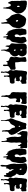

<svg xmlns="http://www.w3.org/2000/svg" viewBox="3588 -4388 1230 8445"><g transform="rotate(90 4202.5 -166.0)"><path d="M238 -395Q234 -385 233 -366.5Q232 -348 235.5 -331.5Q239 -315 247.5 -305.5Q256 -296 272 -305Q276 -307 277 -308L280 -313Q285 -319 287 -330Q289 -341 289 -353.5Q289 -366 286 -379Q283 -392 279 -402Q271 -420 260 -422Q249 -424 238 -395ZM18 -352Q20 -373 22 -392.5Q24 -412 21 -435Q19 -455 13.5 -472.5Q8 -490 8 -510Q8 -531 9 -553Q10 -575 8 -595Q7 -611 5.5 -629Q4 -647 6.5 -664.5Q9 -682 16 -697.5Q23 -713 38 -724Q52 -734 72.5 -733.5Q93 -733 110 -732Q128 -731 147.5 -734Q167 -737 184 -732Q192 -730 198.5 -726.5Q205 -723 213 -721Q223 -719 232.5 -720Q242 -721 252 -721Q269 -721 288 -711.5Q307 -702 325 -697Q334 -695 342.5 -694Q351 -693 360 -690Q375 -685 389 -676Q403 -667 416 -656Q425 -648 433 -639.5Q441 -631 450 -623Q474 -603 491.5 -586Q509 -569 525 -542Q554 -493 566 -439Q574 -401 573 -363.5Q572 -326 562 -286Q557 -265 548.5 -248Q540 -231 529 -213Q524 -206 520 -200.5Q516 -195 510 -188Q504 -180 501 -172.5Q498 -165 494 -156Q486 -137 473 -117.5Q460 -98 446 -83Q438 -74 429 -66.5Q420 -59 413 -49Q408 -41 403.5 -30Q399 -19 395 -9Q394 -7 393 -4.5Q392 -2 391 0Q386 14 381 29Q376 44 372 58Q367 77 368 95.5Q369 114 367 133Q364 157 359 181.5Q354 206 352 231Q352 236 352.5 246Q353 256 353 266.5Q353 277 352 286.5Q351 296 348 300Q343 306 334 305.5Q325 305 319 300Q312 294 311.5 285Q311 276 310 268Q308 250 313 233Q318 216 311 199Q306 186 300 174Q294 162 293 148Q292 129 289.5 108.5Q287 88 280 71Q275 59 269.5 48Q264 37 260 25Q257 14 255 6Q253 -2 244 -10Q232 -19 219.5 -25Q207 -31 192 -26Q178 -22 167 -12.5Q156 -3 150 11Q146 19 143 30.5Q140 42 136 54Q132 66 127 76.5Q122 87 114 92Q108 96 100.5 92Q93 88 86.5 80.5Q80 73 75 64Q70 55 68 50Q65 42 62 33Q59 24 56 16Q51 1 42.5 -12Q34 -25 29 -39Q20 -62 21 -88.5Q22 -115 24 -139Q27 -162 22 -188Q19 -208 20.5 -229Q22 -250 21 -270Q20 -290 18 -310Q16 -330 18 -352Z M636 -495Q644 -507 651.5 -518.5Q659 -530 665 -543Q671 -557 676 -569.5Q681 -582 690 -595Q703 -613 719 -632Q735 -651 754.5 -666.5Q774 -682 796 -692.5Q818 -703 842 -703Q854 -703 864.5 -700Q875 -697 886 -694Q899 -691 911 -691.5Q923 -692 935 -690Q956 -686 978.5 -681.5Q1001 -677 1022.5 -670Q1044 -663 1063.5 -653Q1083 -643 1100 -628Q1129 -601 1148 -566.5Q1167 -532 1184 -497Q1194 -476 1202 -454Q1210 -432 1215 -409Q1221 -386 1220 -364Q1219 -342 1217 -318Q1215 -297 1210 -278Q1205 -259 1201 -239Q1197 -221 1195 -202Q1193 -183 1188 -165Q1177 -122 1151.5 -85Q1126 -48 1094 -17Q1089 -12 1084.5 -7Q1080 -2 1075 3Q1069 10 1063.5 16.5Q1058 23 1052 30L1038 46Q1031 54 1028 63Q1026 72 1026 81.5Q1026 91 1024 100Q1022 109 1020.5 117Q1019 125 1019 133Q1019 159 1017.5 183Q1016 207 1016 233Q1016 239 1017.5 254.5Q1019 270 1020.5 289Q1022 308 1022 328.5Q1022 349 1018.5 365Q1015 381 1007.5 390Q1000 399 986 396Q976 394 974 385Q972 376 971 368Q969 354 970.5 339.5Q972 325 969 311Q967 299 964.5 287Q962 275 959 264Q956 253 955.5 242.5Q955 232 953 221Q950 201 946.5 179Q943 157 934 140Q923 120 907 125Q891 130 882 147Q879 152 876.5 162Q874 172 870 181Q866 190 859.5 195Q853 200 843 195Q837 192 833 178.5Q829 165 827 158Q815 126 793.5 97.5Q772 69 752 40Q740 22 723 8.5Q706 -5 691 -19Q659 -51 645.5 -85Q632 -119 620 -160Q608 -201 596 -241Q584 -281 584 -326Q584 -371 598.5 -414Q613 -457 636 -495ZM866 -342Q861 -334 860.5 -322.5Q860 -311 862.5 -298.5Q865 -286 870 -275.5Q875 -265 881 -259Q889 -251 897 -249.5Q905 -248 912.5 -251Q920 -254 925.5 -261Q931 -268 933 -277Q935 -284 935.5 -292.5Q936 -301 934 -308Q931 -319 927.5 -319.5Q924 -320 916 -325Q911 -328 905 -334.5Q899 -341 892 -345.5Q885 -350 878.5 -350.5Q872 -351 866 -342Z M1247 -340Q1242 -370 1238.5 -393.5Q1235 -417 1240 -448Q1241 -458 1240 -466.5Q1239 -475 1237 -483.5Q1235 -492 1233.5 -500Q1232 -508 1232 -518Q1233 -532 1238 -543.5Q1243 -555 1247 -571Q1250 -585 1252.5 -603.5Q1255 -622 1258.5 -640.5Q1262 -659 1269.5 -675Q1277 -691 1291 -700Q1302 -708 1316 -708Q1330 -708 1343 -710Q1363 -713 1383 -713.5Q1403 -714 1423 -715Q1440 -716 1454 -715Q1468 -714 1482 -703Q1494 -692 1499 -679Q1504 -666 1505.5 -652Q1507 -638 1506.5 -623Q1506 -608 1507 -594Q1511 -555 1520.5 -517.5Q1530 -480 1541 -442Q1545 -429 1543 -419.5Q1541 -410 1536.5 -402Q1532 -394 1525.5 -386Q1519 -378 1513 -368Q1496 -336 1493 -296.5Q1490 -257 1506 -224Q1514 -207 1527.5 -201Q1541 -195 1556 -198Q1571 -201 1584 -211.5Q1597 -222 1604 -236Q1609 -246 1610 -253.5Q1611 -261 1610.5 -268.5Q1610 -276 1608 -284Q1606 -292 1605 -301Q1602 -321 1604.5 -340.5Q1607 -360 1610 -379Q1613 -399 1616 -415Q1619 -431 1619.5 -446Q1620 -461 1618.5 -476.5Q1617 -492 1611 -512Q1605 -532 1601.5 -557.5Q1598 -583 1601 -607.5Q1604 -632 1614.5 -652.5Q1625 -673 1646 -685Q1660 -693 1675.5 -692Q1691 -691 1705 -696Q1719 -701 1731 -710Q1743 -719 1759 -721Q1795 -726 1817 -696Q1841 -663 1857 -618Q1873 -573 1874 -532Q1875 -490 1875 -449.5Q1875 -409 1872 -368Q1870 -330 1861 -296Q1852 -262 1845 -225Q1841 -203 1838.5 -181.5Q1836 -160 1832 -138Q1831 -133 1830.5 -127.5Q1830 -122 1828 -117Q1821 -94 1810 -70Q1799 -46 1780 -29Q1773 -23 1765 -19Q1757 -15 1751 -8Q1744 0 1737 10.5Q1730 21 1725 31Q1719 42 1717 55.5Q1715 69 1714 81Q1712 99 1712 120Q1712 141 1706 158Q1704 165 1696.5 171Q1689 177 1681 175Q1675 174 1672 170L1666 161Q1663 156 1659.5 152.5Q1656 149 1651 149Q1633 149 1629.5 168.5Q1626 188 1627.5 213Q1629 238 1630.5 262.5Q1632 287 1625 296Q1617 306 1610.5 306.5Q1604 307 1599 302Q1594 297 1590.5 288.5Q1587 280 1586 272Q1584 256 1584 240Q1584 224 1583.5 208Q1583 192 1581 176Q1579 160 1573 144Q1568 130 1560.5 115.5Q1553 101 1534 104Q1523 106 1519 111.5Q1515 117 1512 128Q1510 135 1510.5 145Q1511 155 1510.5 164.5Q1510 174 1507 182Q1504 190 1495 192Q1485 195 1481 188.5Q1477 182 1476 172L1472 154Q1471 144 1465 139Q1458 134 1450.5 134.5Q1443 135 1438 126Q1433 118 1434.5 109.5Q1436 101 1431 93Q1424 82 1417.5 83Q1411 84 1408 93Q1404 103 1406.5 113Q1409 123 1403 132Q1401 135 1398 139Q1395 143 1390 140Q1385 138 1385 132V121Q1385 115 1382.5 109Q1380 103 1378 98Q1373 88 1367 78.5Q1361 69 1354 60Q1322 21 1313 -28Q1310 -44 1303.5 -54Q1297 -64 1292 -77Q1281 -103 1273 -129.5Q1265 -156 1265 -185Q1265 -210 1255 -233.5Q1245 -257 1244 -283Q1243 -300 1246.5 -312Q1250 -324 1247 -340Z M1896 -364Q1890 -424 1890 -484Q1890 -515 1890.5 -550.5Q1891 -586 1898 -618.5Q1905 -651 1922.5 -677Q1940 -703 1973 -717Q1981 -720 1987 -720.5Q1993 -721 2001 -721Q2009 -721 2016 -722.5Q2023 -724 2031 -726Q2045 -730 2061.5 -730.5Q2078 -731 2092 -729Q2100 -728 2108 -725.5Q2116 -723 2124 -721Q2141 -717 2159 -718Q2177 -719 2194 -719Q2215 -719 2236 -723Q2257 -727 2278 -725Q2310 -723 2339 -714Q2368 -705 2391 -682Q2413 -661 2426.5 -632.5Q2440 -604 2451 -576Q2462 -547 2459 -515Q2456 -483 2446 -454Q2441 -440 2434 -427.5Q2427 -415 2420 -403Q2417 -398 2412 -395L2404 -388Q2399 -384 2396 -379.5Q2393 -375 2395 -368Q2397 -358 2407.5 -348Q2418 -338 2425 -330Q2434 -318 2441 -302.5Q2448 -287 2454 -273Q2459 -260 2461.5 -244Q2464 -228 2465 -214Q2466 -206 2464 -197Q2462 -188 2460 -180V-178Q2459 -167 2456.5 -157.5Q2454 -148 2451 -138Q2444 -114 2426 -93Q2421 -86 2413.5 -80Q2406 -74 2400 -67Q2394 -59 2389 -50.5Q2384 -42 2379 -34Q2368 -18 2353.5 -9.5Q2339 -1 2321 6Q2292 17 2277.5 42.5Q2263 68 2255 96Q2251 109 2249.5 121.5Q2248 134 2245 147Q2242 161 2237 174.5Q2232 188 2227 201Q2221 217 2215.5 231.5Q2210 246 2207 263Q2202 284 2203.5 306.5Q2205 329 2205 352Q2205 365 2204 382Q2203 399 2189 404Q2181 407 2177 403Q2173 399 2171.5 392.5Q2170 386 2170 378V365Q2172 339 2165 316Q2158 293 2158 267Q2158 253 2159.5 239.5Q2161 226 2162 212Q2163 197 2163 180Q2163 163 2158 149Q2154 136 2145 128Q2136 120 2128 110Q2120 99 2116.5 84.5Q2113 70 2104 59Q2098 53 2091 52.5Q2084 52 2076.5 55Q2069 58 2062.5 63.5Q2056 69 2052 74Q2043 87 2043.5 103Q2044 119 2039 133Q2036 143 2033.5 152.5Q2031 162 2031 173V188Q2031 196 2023 201Q2015 207 2009 205Q2003 203 1999.5 197Q1996 191 1993.5 183.5Q1991 176 1990 170Q1988 162 1985 153.5Q1982 145 1981 136Q1980 125 1981.5 114.5Q1983 104 1982 93Q1980 71 1976 48Q1972 25 1955 10Q1946 2 1936 -4.5Q1926 -11 1917 -17.5Q1908 -24 1901 -33Q1894 -42 1890 -54Q1883 -77 1886.5 -100.5Q1890 -124 1892 -147Q1895 -179 1899 -210Q1903 -241 1903 -273Q1903 -296 1900.5 -318.5Q1898 -341 1896 -364ZM2158 -199Q2160 -182 2173 -170.5Q2186 -159 2205 -164Q2213 -166 2216 -171Q2219 -176 2218 -183Q2217 -190 2214.5 -197Q2212 -204 2210 -210Q2207 -218 2201 -231.5Q2195 -245 2184 -247Q2175 -249 2170 -244Q2165 -239 2162 -230.5Q2159 -222 2158 -213.5Q2157 -205 2158 -199ZM2152 -478Q2153 -464 2162.5 -450Q2172 -436 2188 -444Q2193 -447 2196 -453Q2199 -459 2200.5 -466.5Q2202 -474 2202.5 -481.5Q2203 -489 2202 -494Q2201 -500 2198.5 -507.5Q2196 -515 2192 -521Q2188 -527 2181.5 -530Q2175 -533 2167 -531Q2159 -529 2157 -522.5Q2155 -516 2153 -508Q2152 -503 2152 -498V-488Z M2486 -298Q2489 -332 2500 -363.5Q2511 -395 2511 -430Q2511 -468 2508 -506Q2505 -544 2497 -581Q2494 -595 2491.5 -611Q2489 -627 2490 -642.5Q2491 -658 2497 -671Q2503 -684 2517 -693Q2528 -700 2541.5 -699Q2555 -698 2567 -701Q2581 -704 2593.5 -707.5Q2606 -711 2620 -713Q2632 -714 2643.5 -715Q2655 -716 2665.5 -714Q2676 -712 2684.5 -706Q2693 -700 2697 -687Q2705 -664 2702.5 -635Q2700 -606 2698 -583Q2692 -526 2696 -472.5Q2700 -419 2714 -365Q2722 -336 2719 -307Q2716 -278 2720 -248Q2722 -233 2727 -225.5Q2732 -218 2740 -216Q2748 -214 2758 -215.5Q2768 -217 2779 -219Q2807 -224 2834.5 -222Q2862 -220 2891 -223Q2916 -225 2938.5 -233Q2961 -241 2987 -239Q3003 -237 3021.5 -225.5Q3040 -214 3046 -198Q3050 -188 3047.5 -181.5Q3045 -175 3044 -166Q3042 -152 3044 -136.5Q3046 -121 3047 -106Q3047 -98 3048.5 -86Q3050 -74 3051 -62Q3052 -50 3050.5 -39Q3049 -28 3043 -21Q3036 -13 3020.5 -6.5Q3005 0 2995 5L2941 35Q2898 59 2889 95Q2880 131 2885 176Q2888 202 2888.5 234Q2889 266 2883 292Q2880 306 2871 311.5Q2862 317 2852 316Q2842 315 2833.5 307.5Q2825 300 2823 286Q2819 265 2822.5 244.5Q2826 224 2826 204Q2826 192 2825 180Q2824 168 2822 156Q2820 144 2816 128.5Q2812 113 2801 106Q2794 101 2787 102Q2780 103 2776 111Q2773 118 2771 125Q2769 132 2764 139Q2759 147 2752.5 145Q2746 143 2741 136Q2737 130 2735 122.5Q2733 115 2725 111Q2719 108 2715.5 112.5Q2712 117 2709 123.5Q2706 130 2704.5 137.5Q2703 145 2702 148Q2700 153 2698 161.5Q2696 170 2691 174Q2685 179 2680.5 177Q2676 175 2673.5 170.5Q2671 166 2669.5 159.5Q2668 153 2668 149Q2666 132 2662.5 113Q2659 94 2650 78Q2641 63 2630.5 55.5Q2620 48 2606 45Q2602 44 2598 43.5Q2594 43 2589 41Q2559 33 2528 15.5Q2497 -2 2483 -32Q2474 -51 2476.5 -70.5Q2479 -90 2484 -109Q2489 -128 2494.5 -147Q2500 -166 2497 -186Q2493 -215 2488 -242Q2483 -269 2486 -298Z M3078 -363Q3082 -391 3081 -419.5Q3080 -448 3082 -477Q3083 -491 3085 -505L3089 -533Q3091 -559 3095 -582Q3099 -605 3104 -630Q3106 -643 3106.5 -655.5Q3107 -668 3109 -680Q3111 -692 3116 -703Q3121 -714 3132 -723Q3153 -740 3176 -741Q3199 -742 3223 -736Q3247 -730 3271 -722.5Q3295 -715 3317 -715Q3343 -715 3371.5 -717.5Q3400 -720 3428 -720Q3442 -720 3456.5 -721Q3471 -722 3483 -718Q3494 -714 3500 -708.5Q3506 -703 3519 -701Q3533 -699 3556.5 -704Q3580 -709 3602.5 -712Q3625 -715 3642 -711Q3659 -707 3660 -685Q3661 -668 3661 -651.5Q3661 -635 3663 -618Q3668 -580 3669 -542Q3670 -528 3659 -514.5Q3648 -501 3638 -491Q3634 -487 3630.5 -484.5Q3627 -482 3621 -483Q3615 -484 3611 -488Q3607 -492 3601 -492Q3587 -492 3581 -482Q3575 -472 3570.5 -460.5Q3566 -449 3559.5 -440.5Q3553 -432 3538 -436Q3532 -438 3529 -444Q3526 -450 3523 -455Q3520 -461 3516 -465L3507 -474Q3484 -498 3449 -498Q3436 -498 3421.5 -500.5Q3407 -503 3392.5 -504.5Q3378 -506 3365.5 -503Q3353 -500 3344 -490Q3336 -481 3337 -467.5Q3338 -454 3344 -443Q3351 -428 3364.5 -421Q3378 -414 3393.5 -412.5Q3409 -411 3425 -413.5Q3441 -416 3454 -419Q3463 -422 3474.5 -425Q3486 -428 3497 -428.5Q3508 -429 3518 -426.5Q3528 -424 3536 -415Q3547 -402 3550.5 -385Q3554 -368 3552.5 -350Q3551 -332 3546.5 -314.5Q3542 -297 3537 -282Q3534 -271 3533.5 -258Q3533 -245 3520 -243Q3512 -242 3505.5 -249Q3499 -256 3492.5 -262Q3486 -268 3479 -269Q3472 -270 3464 -257Q3461 -252 3460.5 -246.5Q3460 -241 3455 -237Q3450 -234 3446.5 -235Q3443 -236 3439.5 -240Q3436 -244 3433 -248Q3430 -252 3428 -255Q3422 -263 3410.5 -265Q3399 -267 3394 -255Q3392 -248 3395 -240Q3398 -232 3401 -227Q3411 -212 3426 -203.5Q3441 -195 3457.5 -191.5Q3474 -188 3492 -187.5Q3510 -187 3526 -188Q3551 -190 3575.5 -192.5Q3600 -195 3625 -191H3623Q3633 -188 3639 -177Q3646 -163 3650.5 -146Q3655 -129 3656.5 -111Q3658 -93 3657 -75Q3656 -57 3651 -43Q3639 -8 3608 7Q3599 12 3590.5 13Q3582 14 3571 14Q3562 14 3553.5 13.5Q3545 13 3535 14Q3511 16 3486.5 21Q3462 26 3437 26Q3423 26 3410 29Q3399 31 3389 33Q3379 35 3372 46Q3366 57 3365.5 70Q3365 83 3362 95Q3360 106 3354.5 116.5Q3349 127 3347 138Q3345 150 3347.5 162.5Q3350 175 3352 186Q3354 195 3354.5 204.5Q3355 214 3357 224Q3358 231 3358.5 239Q3359 247 3358 254Q3356 265 3349 271Q3342 277 3333.5 278.5Q3325 280 3316.5 276Q3308 272 3304 262Q3298 248 3301.5 233.5Q3305 219 3307 205Q3309 189 3306 175.5Q3303 162 3302 147Q3301 139 3301 132Q3301 125 3300 117Q3299 109 3299 99Q3299 89 3297.5 79Q3296 69 3292.5 60.5Q3289 52 3282 46Q3274 39 3264 41.5Q3254 44 3245 48Q3229 54 3224.5 68.5Q3220 83 3211 96Q3200 113 3195 131Q3190 149 3182 169Q3180 176 3177.5 182.5Q3175 189 3173 196Q3171 205 3172.5 215.5Q3174 226 3174 237Q3174 253 3179 273Q3181 284 3184.5 295.5Q3188 307 3183 318Q3180 326 3177 331Q3174 336 3176 346Q3177 352 3180 358Q3183 364 3184 371Q3186 379 3182 390Q3178 401 3171 406Q3161 414 3151.5 410Q3142 406 3135 398Q3122 383 3123.5 367.5Q3125 352 3130 335Q3134 322 3137.5 310.5Q3141 299 3140 285Q3139 269 3135.5 255Q3132 241 3127 226Q3118 192 3126 155Q3128 143 3130 131.5Q3132 120 3130 108Q3125 85 3111 71.5Q3097 58 3083 41Q3069 24 3065 2.5Q3061 -19 3063 -40Q3065 -54 3069.5 -68.5Q3074 -83 3079 -96Q3086 -113 3086.5 -127.5Q3087 -142 3083 -159Q3078 -181 3071 -202.5Q3064 -224 3064 -247Q3064 -276 3069 -305Q3074 -334 3078 -363Z M4042 -428Q4044 -453 4042 -477Q4040 -501 4042 -526Q4045 -552 4039 -576.5Q4033 -601 4035 -626Q4036 -634 4038.5 -642.5Q4041 -651 4043 -659Q4044 -667 4044 -676Q4044 -685 4046 -694Q4050 -716 4066.5 -721Q4083 -726 4105 -724Q4127 -722 4149 -717Q4171 -712 4186 -714Q4203 -716 4221 -720Q4239 -724 4255 -727Q4275 -731 4294 -724.5Q4313 -718 4333 -718Q4344 -718 4354 -719Q4364 -720 4375 -722Q4386 -723 4394 -721Q4402 -719 4413 -718Q4433 -717 4451 -720.5Q4469 -724 4487 -726Q4508 -729 4523 -720Q4538 -711 4546 -695.5Q4554 -680 4556.5 -661.5Q4559 -643 4556 -626Q4552 -606 4551 -588Q4550 -570 4548 -550Q4546 -535 4542.5 -517.5Q4539 -500 4527 -489Q4519 -481 4512 -480Q4505 -479 4498.5 -482.5Q4492 -486 4485.5 -492Q4479 -498 4473 -504Q4462 -514 4447 -518.5Q4432 -523 4416 -523Q4400 -523 4384.5 -518.5Q4369 -514 4357 -507Q4343 -499 4329.5 -483.5Q4316 -468 4311.5 -454Q4307 -440 4315.5 -432.5Q4324 -425 4354 -434Q4374 -440 4391.5 -438.5Q4409 -437 4430 -434Q4441 -432 4453.5 -431.5Q4466 -431 4473 -420Q4481 -407 4479 -387Q4477 -367 4475 -354Q4472 -336 4469 -319.5Q4466 -303 4466 -284Q4466 -267 4453 -256.5Q4440 -246 4422 -248Q4413 -249 4407 -254.5Q4401 -260 4395.5 -266Q4390 -272 4384 -277Q4378 -282 4370 -284Q4354 -288 4336 -279.5Q4318 -271 4313 -255Q4307 -234 4308.5 -203Q4310 -172 4311 -150Q4313 -125 4316 -101Q4319 -77 4320 -51Q4322 -25 4320.5 -3.5Q4319 18 4305 40Q4294 57 4277.5 73.5Q4261 90 4253 108Q4247 123 4246 143.5Q4245 164 4245 180Q4245 199 4244 218Q4243 237 4241 257Q4240 274 4235.5 292Q4231 310 4234 328Q4235 334 4237.5 343.5Q4240 353 4241 362.5Q4242 372 4239 380Q4236 388 4226 390Q4206 395 4197.5 381Q4189 367 4187 347Q4185 327 4186 306Q4187 285 4186 275Q4184 261 4183 248.5Q4182 236 4178 222Q4174 210 4169 198.5Q4164 187 4162 175Q4161 163 4164 151.5Q4167 140 4169 128Q4174 102 4169.5 76Q4165 50 4154 27Q4142 0 4127.5 -9.5Q4113 -19 4087 -29Q4065 -37 4054 -59Q4042 -82 4036 -100Q4030 -118 4030 -145Q4030 -169 4032.5 -192.5Q4035 -216 4037 -240Q4040 -265 4037.5 -287Q4035 -309 4035 -333Q4035 -357 4038 -380.5Q4041 -404 4042 -428Z M4584 -363Q4588 -391 4587 -419.5Q4586 -448 4588 -477Q4589 -491 4591 -505L4595 -533Q4597 -559 4601 -582Q4605 -605 4610 -630Q4612 -643 4612.5 -655.5Q4613 -668 4615 -680Q4617 -692 4622 -703Q4627 -714 4638 -723Q4659 -740 4682 -741Q4705 -742 4729 -736Q4753 -730 4777 -722.5Q4801 -715 4823 -715Q4849 -715 4877.5 -717.5Q4906 -720 4934 -720Q4948 -720 4962.5 -721Q4977 -722 4989 -718Q5000 -714 5006 -708.5Q5012 -703 5025 -701Q5039 -699 5062.5 -704Q5086 -709 5108.5 -712Q5131 -715 5148 -711Q5165 -707 5166 -685Q5167 -668 5167 -651.5Q5167 -635 5169 -618Q5174 -580 5175 -542Q5176 -528 5165 -514.5Q5154 -501 5144 -491Q5140 -487 5136.5 -484.5Q5133 -482 5127 -483Q5121 -484 5117 -488Q5113 -492 5107 -492Q5093 -492 5087 -482Q5081 -472 5076.5 -460.5Q5072 -449 5065.5 -440.5Q5059 -432 5044 -436Q5038 -438 5035 -444Q5032 -450 5029 -455Q5026 -461 5022 -465L5013 -474Q4990 -498 4955 -498Q4942 -498 4927.5 -500.5Q4913 -503 4898.5 -504.5Q4884 -506 4871.5 -503Q4859 -500 4850 -490Q4842 -481 4843 -467.5Q4844 -454 4850 -443Q4857 -428 4870.5 -421Q4884 -414 4899.5 -412.5Q4915 -411 4931 -413.5Q4947 -416 4960 -419Q4969 -422 4980.5 -425Q4992 -428 5003 -428.5Q5014 -429 5024 -426.5Q5034 -424 5042 -415Q5053 -402 5056.5 -385Q5060 -368 5058.5 -350Q5057 -332 5052.5 -314.5Q5048 -297 5043 -282Q5040 -271 5039.5 -258Q5039 -245 5026 -243Q5018 -242 5011.5 -249Q5005 -256 4998.5 -262Q4992 -268 4985 -269Q4978 -270 4970 -257Q4967 -252 4966.5 -246.5Q4966 -241 4961 -237Q4956 -234 4952.5 -235Q4949 -236 4945.5 -240Q4942 -244 4939 -248Q4936 -252 4934 -255Q4928 -263 4916.5 -265Q4905 -267 4900 -255Q4898 -248 4901 -240Q4904 -232 4907 -227Q4917 -212 4932 -203.5Q4947 -195 4963.5 -191.5Q4980 -188 4998 -187.5Q5016 -187 5032 -188Q5057 -190 5081.5 -192.5Q5106 -195 5131 -191H5129Q5139 -188 5145 -177Q5152 -163 5156.5 -146Q5161 -129 5162.5 -111Q5164 -93 5163 -75Q5162 -57 5157 -43Q5145 -8 5114 7Q5105 12 5096.5 13Q5088 14 5077 14Q5068 14 5059.5 13.5Q5051 13 5041 14Q5017 16 4992.5 21Q4968 26 4943 26Q4929 26 4916 29Q4905 31 4895 33Q4885 35 4878 46Q4872 57 4871.5 70Q4871 83 4868 95Q4866 106 4860.5 116.5Q4855 127 4853 138Q4851 150 4853.5 162.5Q4856 175 4858 186Q4860 195 4860.5 204.5Q4861 214 4863 224Q4864 231 4864.5 239Q4865 247 4864 254Q4862 265 4855 271Q4848 277 4839.5 278.5Q4831 280 4822.5 276Q4814 272 4810 262Q4804 248 4807.5 233.5Q4811 219 4813 205Q4815 189 4812 175.5Q4809 162 4808 147Q4807 139 4807 132Q4807 125 4806 117Q4805 109 4805 99Q4805 89 4803.5 79Q4802 69 4798.5 60.5Q4795 52 4788 46Q4780 39 4770 41.5Q4760 44 4751 48Q4735 54 4730.5 68.5Q4726 83 4717 96Q4706 113 4701 131Q4696 149 4688 169Q4686 176 4683.5 182.5Q4681 189 4679 196Q4677 205 4678.5 215.5Q4680 226 4680 237Q4680 253 4685 273Q4687 284 4690.5 295.5Q4694 307 4689 318Q4686 326 4683 331Q4680 336 4682 346Q4683 352 4686 358Q4689 364 4690 371Q4692 379 4688 390Q4684 401 4677 406Q4667 414 4657.5 410Q4648 406 4641 398Q4628 383 4629.5 367.5Q4631 352 4636 335Q4640 322 4643.5 310.5Q4647 299 4646 285Q4645 269 4641.5 255Q4638 241 4633 226Q4624 192 4632 155Q4634 143 4636 131.5Q4638 120 4636 108Q4631 85 4617 71.5Q4603 58 4589 41Q4575 24 4571 2.5Q4567 -19 4569 -40Q4571 -54 4575.5 -68.5Q4580 -83 4585 -96Q4592 -113 4592.5 -127.5Q4593 -142 4589 -159Q4584 -181 4577 -202.5Q4570 -224 4570 -247Q4570 -276 4575 -305Q4580 -334 4584 -363Z M5289 -336Q5297 -380 5314.5 -418Q5332 -456 5346 -498L5362 -548L5378 -598Q5381 -610 5383 -622.5Q5385 -635 5387 -647Q5389 -659 5393.5 -670.5Q5398 -682 5406 -692Q5419 -708 5435.5 -711Q5452 -714 5469 -711Q5486 -708 5504.5 -702.5Q5523 -697 5541 -696Q5559 -694 5576 -699.5Q5593 -705 5607.5 -707Q5622 -709 5634 -703Q5646 -697 5655 -672Q5661 -653 5664 -634Q5667 -615 5669.5 -596.5Q5672 -578 5675.5 -559Q5679 -540 5687 -521Q5701 -486 5719.5 -453.5Q5738 -421 5759 -389.5Q5780 -358 5801 -327Q5822 -296 5841 -263Q5853 -242 5864 -220.5Q5875 -199 5884 -176Q5889 -162 5893.5 -149Q5898 -136 5901 -122Q5903 -115 5903.5 -108.5Q5904 -102 5906 -95Q5907 -90 5909 -84.5Q5911 -79 5912 -74Q5914 -60 5912 -46Q5910 -39 5907 -35.5Q5904 -32 5900 -26Q5895 -17 5893.5 -7Q5892 3 5886 13Q5881 21 5874 28Q5867 35 5859 40Q5845 48 5833 57.5Q5821 67 5807 75Q5793 83 5786 92.5Q5779 102 5774 117Q5769 131 5768 146.5Q5767 162 5768 177.5Q5769 193 5769 208.5Q5769 224 5765 239Q5760 258 5761 273.5Q5762 289 5767 306Q5770 317 5771 334Q5772 351 5764 359Q5759 363 5750.5 364.5Q5742 366 5737 363Q5731 360 5727 349.5Q5723 339 5721 333Q5714 316 5714 300V266Q5714 250 5712.5 235Q5711 220 5706 205Q5700 188 5700 169.5Q5700 151 5703 133Q5707 114 5705 96Q5703 78 5701 59Q5699 48 5697.5 38.5Q5696 29 5691 20Q5686 9 5677.5 -1Q5669 -11 5661 -20Q5652 -29 5642 -44Q5628 -63 5619 -83Q5610 -103 5603 -126Q5600 -135 5599.5 -145Q5599 -155 5597.5 -165.5Q5596 -176 5594 -185Q5592 -194 5586 -201Q5571 -220 5554 -213.5Q5537 -207 5523 -192Q5512 -179 5503 -162.5Q5494 -146 5485.5 -128.5Q5477 -111 5469.5 -94Q5462 -77 5453 -63Q5442 -46 5429 -30.5Q5416 -15 5399 -4Q5391 1 5382.5 5Q5374 9 5366 13Q5353 18 5343.5 29Q5334 40 5323 48Q5312 56 5309.5 69.5Q5307 83 5303 96Q5300 107 5300 118.5Q5300 130 5301.5 142Q5303 154 5304.5 165.5Q5306 177 5305 188Q5304 206 5299.5 222Q5295 238 5293 255Q5291 275 5291 295Q5291 315 5295 334Q5297 347 5299.5 362.5Q5302 378 5299 392Q5298 395 5295 402Q5292 409 5288 411Q5282 414 5276 407.5Q5270 401 5268 396Q5266 391 5267 383.5Q5268 376 5268 370Q5268 364 5267 357.5Q5266 351 5264 344Q5260 322 5261 300.5Q5262 279 5263.5 257.5Q5265 236 5264.5 214.5Q5264 193 5257 172Q5253 161 5248.5 150.5Q5244 140 5239 129Q5231 111 5231 91.5Q5231 72 5226 52Q5223 43 5217.5 36Q5212 29 5206 22.5Q5200 16 5195 8.5Q5190 1 5188 -9Q5184 -28 5187.5 -49Q5191 -70 5198 -91Q5205 -112 5214 -131.5Q5223 -151 5231 -169Q5250 -211 5265.5 -250.5Q5281 -290 5289 -336ZM5514 -394Q5514 -379 5527.5 -373.5Q5541 -368 5551 -380Q5556 -386 5557 -393.5Q5558 -401 5557 -409Q5556 -414 5553.5 -420.5Q5551 -427 5547 -432.5Q5543 -438 5537.5 -440Q5532 -442 5525 -437Q5522 -435 5520 -429.5Q5518 -424 5516.5 -417Q5515 -410 5514.5 -403.5Q5514 -397 5514 -394Z M5746 -603Q5749 -627 5750 -651Q5751 -675 5755 -699Q5757 -708 5757.5 -719.5Q5758 -731 5763 -739Q5769 -749 5781 -753.5Q5793 -758 5806.5 -759.5Q5820 -761 5833 -761H5857Q5885 -761 5912.5 -758.5Q5940 -756 5967 -751Q6028 -742 6090 -742Q6118 -742 6143 -748Q6168 -754 6195 -756Q6221 -757 6245.5 -749Q6270 -741 6297 -741Q6308 -741 6318.5 -743Q6329 -745 6340 -745Q6355 -745 6370 -743Q6385 -741 6400 -743Q6414 -745 6426.5 -745.5Q6439 -746 6453 -744Q6480 -740 6489.5 -727.5Q6499 -715 6498 -688Q6497 -668 6493 -648Q6489 -628 6489 -608Q6489 -587 6490.5 -566Q6492 -545 6493 -524Q6494 -510 6497 -491Q6500 -472 6495 -459Q6490 -445 6475 -443.5Q6460 -442 6448 -448Q6441 -452 6435 -457.5Q6429 -463 6419 -459Q6412 -456 6408.5 -448Q6405 -440 6403 -430Q6401 -420 6400.5 -410Q6400 -400 6399 -393Q6398 -389 6396 -377.5Q6394 -366 6390.5 -355.5Q6387 -345 6381 -340Q6375 -335 6367 -345Q6362 -350 6361.5 -363Q6361 -376 6360 -384Q6358 -396 6358 -406Q6358 -416 6350 -425Q6342 -434 6332 -437.5Q6322 -441 6317 -454Q6315 -460 6314.5 -465Q6314 -470 6313 -474.5Q6312 -479 6309.5 -483Q6307 -487 6301 -490Q6284 -499 6273.5 -489.5Q6263 -480 6257 -463.5Q6251 -447 6249 -428.5Q6247 -410 6247 -401Q6247 -373 6250 -345.5Q6253 -318 6255 -290Q6258 -261 6253 -234.5Q6248 -208 6247 -179Q6246 -144 6252 -108.5Q6258 -73 6255 -37Q6253 -4 6243.5 27.5Q6234 59 6231 91Q6229 114 6226.5 136.5Q6224 159 6222 182Q6220 206 6219 229Q6218 252 6220 278Q6221 298 6223 319Q6225 340 6223 360Q6223 366 6219 373Q6215 380 6210 384Q6205 388 6199 387.5Q6193 387 6188 379Q6182 368 6182 347Q6182 326 6183 314Q6183 307 6182.5 288.5Q6182 270 6179 248Q6176 226 6171 203.5Q6166 181 6158.5 164.5Q6151 148 6140 141.5Q6129 135 6114 145Q6109 148 6106.5 154Q6104 160 6101 164.5Q6098 169 6093 171Q6088 173 6078 170Q6066 166 6059.5 155.5Q6053 145 6048.5 132Q6044 119 6041 105.5Q6038 92 6035 83Q6024 50 6013.5 20.5Q6003 -9 6003 -45Q6003 -61 5999.5 -77Q5996 -93 5996 -107Q5996 -115 6000.5 -123.5Q6005 -132 6003 -141Q6002 -149 5995.5 -153Q5989 -157 5987 -168Q5986 -179 5992.5 -186.5Q5999 -194 6000 -204Q6001 -213 5997.5 -219.5Q5994 -226 5994 -234Q5994 -250 5998.5 -269.5Q6003 -289 6005 -309Q6006 -316 6005 -336.5Q6004 -357 6001 -381.5Q5998 -406 5992 -430Q5986 -454 5976.5 -469.5Q5967 -485 5953 -488Q5939 -491 5921 -472Q5914 -465 5908.5 -454.5Q5903 -444 5899.5 -432Q5896 -420 5894 -408Q5892 -396 5892 -386V-367Q5892 -357 5890.5 -346.5Q5889 -336 5885.5 -327Q5882 -318 5874 -313Q5863 -305 5856 -310Q5849 -315 5845.5 -325Q5842 -335 5840 -347Q5838 -359 5836 -366Q5832 -379 5827 -392.5Q5822 -406 5808 -413Q5793 -420 5784 -425.5Q5775 -431 5775 -451Q5775 -458 5776.5 -465Q5778 -472 5776 -478Q5774 -485 5768 -489.5Q5762 -494 5758 -499Q5742 -520 5743 -549.5Q5744 -579 5746 -603Z M6525 -340Q6520 -370 6516.5 -393.5Q6513 -417 6518 -448Q6519 -458 6518 -466.5Q6517 -475 6515 -483.5Q6513 -492 6511.5 -500Q6510 -508 6510 -518Q6511 -532 6516 -543.5Q6521 -555 6525 -571Q6528 -585 6530.5 -603.5Q6533 -622 6536.5 -640.5Q6540 -659 6547.5 -675Q6555 -691 6569 -700Q6580 -708 6594 -708Q6608 -708 6621 -710Q6641 -713 6661 -713.5Q6681 -714 6701 -715Q6718 -716 6732 -715Q6746 -714 6760 -703Q6772 -692 6777 -679Q6782 -666 6783.5 -652Q6785 -638 6784.5 -623Q6784 -608 6785 -594Q6789 -555 6798.5 -517.5Q6808 -480 6819 -442Q6823 -429 6821 -419.5Q6819 -410 6814.5 -402Q6810 -394 6803.5 -386Q6797 -378 6791 -368Q6774 -336 6771 -296.5Q6768 -257 6784 -224Q6792 -207 6805.5 -201Q6819 -195 6834 -198Q6849 -201 6862 -211.5Q6875 -222 6882 -236Q6887 -246 6888 -253.5Q6889 -261 6888.5 -268.5Q6888 -276 6886 -284Q6884 -292 6883 -301Q6880 -321 6882.5 -340.5Q6885 -360 6888 -379Q6891 -399 6894 -415Q6897 -431 6897.5 -446Q6898 -461 6896.5 -476.5Q6895 -492 6889 -512Q6883 -532 6879.5 -557.5Q6876 -583 6879 -607.5Q6882 -632 6892.5 -652.5Q6903 -673 6924 -685Q6938 -693 6953.5 -692Q6969 -691 6983 -696Q6997 -701 7009 -710Q7021 -719 7037 -721Q7073 -726 7095 -696Q7119 -663 7135 -618Q7151 -573 7152 -532Q7153 -490 7153 -449.5Q7153 -409 7150 -368Q7148 -330 7139 -296Q7130 -262 7123 -225Q7119 -203 7116.5 -181.5Q7114 -160 7110 -138Q7109 -133 7108.5 -127.5Q7108 -122 7106 -117Q7099 -94 7088 -70Q7077 -46 7058 -29Q7051 -23 7043 -19Q7035 -15 7029 -8Q7022 0 7015 10.5Q7008 21 7003 31Q6997 42 6995 55.5Q6993 69 6992 81Q6990 99 6990 120Q6990 141 6984 158Q6982 165 6974.5 171Q6967 177 6959 175Q6953 174 6950 170L6944 161Q6941 156 6937.5 152.5Q6934 149 6929 149Q6911 149 6907.5 168.5Q6904 188 6905.5 213Q6907 238 6908.5 262.5Q6910 287 6903 296Q6895 306 6888.5 306.5Q6882 307 6877 302Q6872 297 6868.5 288.5Q6865 280 6864 272Q6862 256 6862 240Q6862 224 6861.5 208Q6861 192 6859 176Q6857 160 6851 144Q6846 130 6838.5 115.5Q6831 101 6812 104Q6801 106 6797 111.5Q6793 117 6790 128Q6788 135 6788.5 145Q6789 155 6788.5 164.5Q6788 174 6785 182Q6782 190 6773 192Q6763 195 6759 188.5Q6755 182 6754 172L6750 154Q6749 144 6743 139Q6736 134 6728.5 134.5Q6721 135 6716 126Q6711 118 6712.5 109.5Q6714 101 6709 93Q6702 82 6695.5 83Q6689 84 6686 93Q6682 103 6684.5 113Q6687 123 6681 132Q6679 135 6676 139Q6673 143 6668 140Q6663 138 6663 132V121Q6663 115 6660.5 109Q6658 103 6656 98Q6651 88 6645 78.5Q6639 69 6632 60Q6600 21 6591 -28Q6588 -44 6581.5 -54Q6575 -64 6570 -77Q6559 -103 6551 -129.5Q6543 -156 6543 -185Q6543 -210 6533 -233.5Q6523 -257 6522 -283Q6521 -300 6524.5 -312Q6528 -324 6525 -340Z M7189 -318Q7184 -333 7188 -345Q7192 -357 7190 -374Q7187 -393 7188.5 -411.5Q7190 -430 7185 -449Q7183 -455 7182 -459Q7181 -463 7181 -470Q7181 -477 7183.5 -482Q7186 -487 7185 -494Q7184 -504 7181 -509.5Q7178 -515 7178 -526V-540Q7178 -546 7176 -553Q7173 -567 7171.5 -582Q7170 -597 7167 -611Q7164 -625 7163.5 -641Q7163 -657 7168 -671Q7173 -687 7181 -702.5Q7189 -718 7206 -723Q7230 -730 7255 -730.5Q7280 -731 7305 -739Q7328 -746 7353 -743.5Q7378 -741 7402 -740Q7444 -738 7479.5 -727Q7515 -716 7554 -703Q7574 -696 7586.5 -685.5Q7599 -675 7614 -658Q7621 -650 7630 -642Q7639 -634 7648 -625Q7657 -616 7664.5 -606.5Q7672 -597 7676 -588Q7685 -566 7680.5 -540Q7676 -514 7676 -491Q7676 -473 7680.5 -456Q7685 -439 7684 -421Q7683 -407 7677 -395Q7671 -383 7663 -372Q7655 -360 7652.5 -346.5Q7650 -333 7641 -321Q7636 -314 7629.5 -309.5Q7623 -305 7619 -297Q7614 -286 7621.5 -281Q7629 -276 7635 -268Q7647 -254 7661 -241.5Q7675 -229 7685 -214Q7696 -199 7702 -182.5Q7708 -166 7714 -150Q7724 -124 7737.5 -99Q7751 -74 7765 -51Q7778 -30 7780.5 -8.5Q7783 13 7780.5 35Q7778 57 7772.5 79Q7767 101 7764 124Q7760 148 7757 171.5Q7754 195 7750 219Q7748 228 7746.5 239Q7745 250 7741 259Q7737 268 7729 273.5Q7721 279 7708 278Q7699 277 7693.5 271.5Q7688 266 7685 258.5Q7682 251 7681 242.5Q7680 234 7680 227Q7680 221 7680.5 211.5Q7681 202 7679.5 192.5Q7678 183 7674 176Q7670 169 7661 167Q7654 165 7650 170Q7646 175 7641 179Q7634 185 7626 188.5Q7618 192 7610 187Q7599 182 7598.5 171Q7598 160 7596 150Q7593 135 7591 120Q7589 105 7583.5 92Q7578 79 7568.5 69.5Q7559 60 7543 56Q7533 54 7528 48Q7523 42 7520.5 34Q7518 26 7517.5 17Q7517 8 7516 0Q7512 -34 7489 -61Q7484 -67 7478 -72.5Q7472 -78 7468 -85Q7464 -92 7461.5 -99.5Q7459 -107 7456 -114Q7451 -124 7445.5 -133Q7440 -142 7429 -146Q7418 -151 7414.5 -146Q7411 -141 7415 -130Q7418 -121 7421.5 -116.5Q7425 -112 7425 -101Q7425 -92 7423.5 -85Q7422 -78 7421 -70Q7420 -56 7427 -48.5Q7434 -41 7440 -31Q7448 -19 7448.5 -6.5Q7449 6 7445 20Q7440 37 7430.5 47.5Q7421 58 7410 72Q7396 91 7393.5 117Q7391 143 7386 166Q7384 174 7382.5 182Q7381 190 7370 192Q7361 193 7356.5 186.5Q7352 180 7349 172.5Q7346 165 7341.5 160Q7337 155 7327 158Q7317 161 7314.5 174Q7312 187 7312 196Q7312 220 7308.5 244Q7305 268 7306 291Q7307 304 7308.5 316.5Q7310 329 7308 342Q7306 356 7301.5 369Q7297 382 7295 396Q7293 407 7288.5 418.5Q7284 430 7270 429Q7259 428 7251 419.5Q7243 411 7238 401Q7231 385 7232 365.5Q7233 346 7234 329Q7235 303 7238 277Q7241 251 7243 225.5Q7245 200 7244.5 174Q7244 148 7238 122Q7233 104 7226.5 86.5Q7220 69 7214 52Q7208 35 7204.5 19Q7201 3 7195 -14Q7190 -31 7189.5 -48.5Q7189 -66 7187 -84Q7183 -121 7178.5 -158.5Q7174 -196 7182 -232Q7183 -235 7183 -237.5Q7183 -240 7184 -242Q7191 -262 7193.5 -280Q7196 -298 7189 -318ZM7400 -451Q7401 -443 7403 -434Q7405 -425 7411 -420Q7417 -415 7428 -416Q7439 -417 7444 -422Q7452 -428 7452.5 -439.5Q7453 -451 7451 -460Q7449 -466 7444.5 -475.5Q7440 -485 7433 -492.5Q7426 -500 7418 -503Q7410 -506 7402 -499Q7393 -491 7396 -475.5Q7399 -460 7400 -451Z M7808 -363Q7812 -391 7811 -419.5Q7810 -448 7812 -477Q7813 -491 7815 -505L7819 -533Q7821 -559 7825 -582Q7829 -605 7834 -630Q7836 -643 7836.5 -655.5Q7837 -668 7839 -680Q7841 -692 7846 -703Q7851 -714 7862 -723Q7883 -740 7906 -741Q7929 -742 7953 -736Q7977 -730 8001 -722.5Q8025 -715 8047 -715Q8073 -715 8101.5 -717.5Q8130 -720 8158 -720Q8172 -720 8186.5 -721Q8201 -722 8213 -718Q8224 -714 8230 -708.5Q8236 -703 8249 -701Q8263 -699 8286.5 -704Q8310 -709 8332.5 -712Q8355 -715 8372 -711Q8389 -707 8390 -685Q8391 -668 8391 -651.5Q8391 -635 8393 -618Q8398 -580 8399 -542Q8400 -528 8389 -514.5Q8378 -501 8368 -491Q8364 -487 8360.5 -484.5Q8357 -482 8351 -483Q8345 -484 8341 -488Q8337 -492 8331 -492Q8317 -492 8311 -482Q8305 -472 8300.5 -460.5Q8296 -449 8289.5 -440.5Q8283 -432 8268 -436Q8262 -438 8259 -444Q8256 -450 8253 -455Q8250 -461 8246 -465L8237 -474Q8214 -498 8179 -498Q8166 -498 8151.5 -500.5Q8137 -503 8122.5 -504.5Q8108 -506 8095.5 -503Q8083 -500 8074 -490Q8066 -481 8067 -467.5Q8068 -454 8074 -443Q8081 -428 8094.5 -421Q8108 -414 8123.5 -412.5Q8139 -411 8155 -413.5Q8171 -416 8184 -419Q8193 -422 8204.5 -425Q8216 -428 8227 -428.5Q8238 -429 8248 -426.5Q8258 -424 8266 -415Q8277 -402 8280.5 -385Q8284 -368 8282.5 -350Q8281 -332 8276.5 -314.5Q8272 -297 8267 -282Q8264 -271 8263.5 -258Q8263 -245 8250 -243Q8242 -242 8235.5 -249Q8229 -256 8222.5 -262Q8216 -268 8209 -269Q8202 -270 8194 -257Q8191 -252 8190.5 -246.5Q8190 -241 8185 -237Q8180 -234 8176.5 -235Q8173 -236 8169.5 -240Q8166 -244 8163 -248Q8160 -252 8158 -255Q8152 -263 8140.5 -265Q8129 -267 8124 -255Q8122 -248 8125 -240Q8128 -232 8131 -227Q8141 -212 8156 -203.5Q8171 -195 8187.5 -191.5Q8204 -188 8222 -187.5Q8240 -187 8256 -188Q8281 -190 8305.5 -192.5Q8330 -195 8355 -191H8353Q8363 -188 8369 -177Q8376 -163 8380.5 -146Q8385 -129 8386.5 -111Q8388 -93 8387 -75Q8386 -57 8381 -43Q8369 -8 8338 7Q8329 12 8320.5 13Q8312 14 8301 14Q8292 14 8283.5 13.5Q8275 13 8265 14Q8241 16 8216.5 21Q8192 26 8167 26Q8153 26 8140 29Q8129 31 8119 33Q8109 35 8102 46Q8096 57 8095.5 70Q8095 83 8092 95Q8090 106 8084.5 116.5Q8079 127 8077 138Q8075 150 8077.5 162.5Q8080 175 8082 186Q8084 195 8084.5 204.5Q8085 214 8087 224Q8088 231 8088.5 239Q8089 247 8088 254Q8086 265 8079 271Q8072 277 8063.5 278.5Q8055 280 8046.5 276Q8038 272 8034 262Q8028 248 8031.5 233.5Q8035 219 8037 205Q8039 189 8036 175.5Q8033 162 8032 147Q8031 139 8031 132Q8031 125 8030 117Q8029 109 8029 99Q8029 89 8027.5 79Q8026 69 8022.5 60.5Q8019 52 8012 46Q8004 39 7994 41.5Q7984 44 7975 48Q7959 54 7954.5 68.5Q7950 83 7941 96Q7930 113 7925 131Q7920 149 7912 169Q7910 176 7907.5 182.5Q7905 189 7903 196Q7901 205 7902.5 215.5Q7904 226 7904 237Q7904 253 7909 273Q7911 284 7914.5 295.5Q7918 307 7913 318Q7910 326 7907 331Q7904 336 7906 346Q7907 352 7910 358Q7913 364 7914 371Q7916 379 7912 390Q7908 401 7901 406Q7891 414 7881.5 410Q7872 406 7865 398Q7852 383 7853.5 367.5Q7855 352 7860 335Q7864 322 7867.5 310.5Q7871 299 7870 285Q7869 269 7865.5 255Q7862 241 7857 226Q7848 192 7856 155Q7858 143 7860 131.5Q7862 120 7860 108Q7855 85 7841 71.5Q7827 58 7813 41Q7799 24 7795 2.5Q7791 -19 7793 -40Q7795 -54 7799.5 -68.5Q7804 -83 7809 -96Q7816 -113 7816.5 -127.5Q7817 -142 7813 -159Q7808 -181 7801 -202.5Q7794 -224 7794 -247Q7794 -276 7799 -305Q7804 -334 7808 -363Z"/></g></svg>

Font: Double Feature
Style: Regular
Weight: 400
Designer: David Shetterly
Foundry: David Shetterly
Version: Version 2.100 1997 initial release